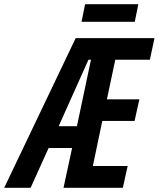

<svg xmlns="http://www.w3.org/2000/svg" viewBox="-85 -896 757 916"><path d="M558 -792 575 -876H321L304 -792ZM337 -611H349L282 -294H195ZM61 0 147 -190H259L218 0H501L524 -104H358L403 -319H557L580 -422H425L465 -611H630L652 -714H276L-65 0Z"/></svg>

Font: Noto Sans Display Condensed
Style: Bold Italic
Weight: 700
Width: 3
Designer: Monotype Design team
Foundry: Monotype Imaging Inc.
Version: 1.000